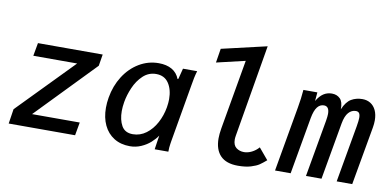

<svg xmlns="http://www.w3.org/2000/svg" viewBox="-75 -1015 2549 1253"><g transform="rotate(10 1200.0 -389.0)"><path d="M46.5 -97.5 403.5 -463.5H113L128.5 -550H557.5L545 -473.5L171 -87H487L471.5 0H31.5Z M638.5 -212Q638.5 -245 644.5 -280Q658 -359.5 698.2 -422.8Q738.5 -486 798.5 -522Q858.5 -558 928.5 -558Q980 -558 1015.5 -537.8Q1051 -517.5 1066.5 -477L1071.5 -480L1089.5 -550H1183.5Q1176 -525 1171.5 -503.2Q1167 -481.5 1162.5 -453.5L1096 -68.5Q1095.5 -65 1093.5 -52.5Q1091.5 -40 1090.5 -27.5Q1089.5 -15 1089.5 0H999Q1000.5 -11.5 1003.5 -30.8Q1006.5 -50 1008 -61L1013 -93Q996.5 -68.5 970.5 -45.2Q944.5 -22 909.5 -6.8Q874.5 8.5 835.5 8.5Q774.5 8.5 730 -19.2Q685.5 -47 662 -96.8Q638.5 -146.5 638.5 -212ZM1030 -283.5Q1035 -314.5 1035 -337.5Q1035 -402 1007 -443.8Q979 -485.5 924 -485.5Q874 -485.5 837.2 -450.8Q800.5 -416 779 -366.2Q757.5 -316.5 749.5 -269Q744 -236 744 -208.5Q744 -150.5 766.2 -111.2Q788.5 -72 840.5 -72Q889 -72 928.8 -101.5Q968.5 -131 994.5 -179.5Q1020.5 -228 1030 -283.5Z M1397 -143Q1397 -170.5 1403.5 -209.5L1484 -671.5L1294.5 -627L1309.5 -720.5L1608.5 -790L1505 -179.5Q1502.5 -164.5 1502.5 -154Q1502.5 -116 1524.2 -99.5Q1546 -83 1575.5 -83Q1601 -83 1627 -96Q1653 -109 1672.5 -131.5L1735 -57Q1709.5 -35 1691 -22.5Q1672.5 -10 1637.5 0.8Q1602.5 11.5 1552 11.5Q1474 11.5 1435.5 -28.5Q1397 -68.5 1397 -143Z M1887.5 -550H1980L1975 -492Q1995 -526.5 2019.8 -542.8Q2044.5 -559 2075.5 -559Q2109 -559 2130 -538Q2151 -517 2150 -468Q2172 -520 2204.2 -539Q2236.5 -558 2278 -558Q2308 -558 2331.2 -543.8Q2354.5 -529.5 2367.8 -501.5Q2381 -473.5 2381 -434Q2381 -412 2376.5 -386.5L2308 0H2205L2271.5 -377.5Q2278 -415.5 2278 -433.5Q2278 -455 2271 -464.5Q2264 -474 2249 -474Q2221 -474 2200.5 -451Q2180 -428 2171 -378L2104.5 0H2001.5L2068 -377.5Q2073 -407.5 2073 -423.5Q2073 -474 2037.5 -474Q2011.5 -474 1993.8 -451.5Q1976 -429 1966.5 -378L1900 0H1796.5L1872 -431Q1883 -492 1887.5 -550Z"/></g></svg>

Font: JuliaMono MediumItalic
Style: Regular
Weight: 500
Italic angle: -9°
Monospace: yes
Designer: cormullion
Foundry: corm
Version: Version 0.049; ttfautohint (v1.8.4)